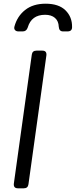

<svg xmlns="http://www.w3.org/2000/svg" viewBox="-20 -1019 410 1039"><path d="M77 0Q52 0 55 -26L152 -723Q155 -745 177 -745H209Q234 -745 231 -719L134 -22Q131 0 109 0ZM80 -849Q68 -849 61.5 -856Q55 -863 58 -875Q73 -931 116 -965Q159 -999 227 -999Q298 -999 334.5 -963Q371 -927 370 -872Q370 -849 345 -849H321Q300 -849 298 -874Q297 -905 277.5 -922Q258 -939 224 -939Q150 -939 130 -870Q123 -849 103 -849Z"/></svg>

Font: Pitagon Sans Text
Style: Italic
Weight: 400
Italic angle: -8°
Designer: Travis Tran
Foundry: Pitagon
Version: Version 1.001; ttfautohint (v1.8.4.7-5d5b);gftools[0.9.26]